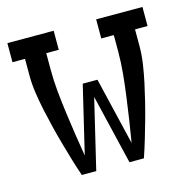

<svg xmlns="http://www.w3.org/2000/svg" viewBox="-83 -600 667 681"><g transform="rotate(-15 250.0 -260.0)"><path d="M136 0Q125 -32 115.5 -64Q106 -96 97 -128Q88 -160 80 -192.5Q72 -225 65 -257.5Q58 -290 53 -323.5Q48 -357 48 -390V-450H2V-520H172V-450H126V-390Q126 -349 130 -308Q134 -267 139.5 -226.5Q145 -186 151 -145.5Q157 -105 164 -64L223 -312H277L336 -64Q343 -105 349 -145.5Q355 -186 360.5 -226.5Q366 -267 370 -308Q374 -349 374 -390V-450H328V-520H498V-450H452V-390Q452 -357 447 -323.5Q442 -290 435 -257.5Q428 -225 420 -192.5Q412 -160 403 -128Q394 -96 384.5 -64Q375 -32 364 0H311L250 -256L189 0Z"/></g></svg>

Font: Iosevka Curly Slab
Style: Regular
Weight: 400
Monospace: yes
Designer: Belleve Invis
Foundry: Belleve Invis
Version: Version 22.1.2; ttfautohint (v1.8.4)